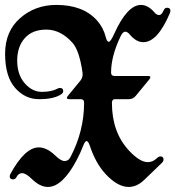

<svg xmlns="http://www.w3.org/2000/svg" viewBox="-60 -738 701 768"><path d="M165.5 -718.3Q272 -718.3 327.6 -656.7Q353.5 -627.9 363.3 -588.9Q367.7 -570.8 375.5 -570.8Q382.3 -570.8 396 -601.1Q448.7 -718.3 503.9 -718.3Q532.2 -718.3 558.1 -688Q566.9 -677.7 576.7 -677.7Q586.4 -677.7 594.2 -695.8Q599.1 -707 607.9 -707Q621.6 -707 621.6 -694.8Q621.6 -690.4 618.7 -683.6Q569.8 -569.3 513.2 -569.3Q484.4 -569.3 458.5 -600.6Q449.7 -611.3 440.4 -611.3Q431.2 -611.3 421.9 -591.8Q384.3 -512.7 384.3 -448.2Q384.3 -434.1 397.9 -434.1H530.8Q541.5 -434.1 541.5 -429.2Q541.5 -425.8 537.1 -420.4L483.4 -355Q472.2 -341.3 454.6 -341.3H399.9Q387.7 -341.3 387.7 -326.2Q387.7 -210.4 454.6 -137.2Q498.5 -89.4 531.2 -89.4Q551.3 -89.4 567.9 -105.5Q574.7 -112.3 582 -112.3Q594.2 -112.3 594.2 -99.1Q594.2 -92.8 586.9 -85.9L517.1 -18.6Q487.8 9.8 454.6 9.8Q409.7 9.8 360.8 -43.5Q322.3 -85.9 299.3 -154.8Q293 -173.8 286.4 -173.8Q279.8 -173.8 272.5 -154.3Q261.2 -125 246.1 -96.7Q189.5 9.8 131.3 9.8Q100.1 9.8 67.4 -22Q43.5 -45.4 28.8 -45.4Q14.2 -45.4 6.3 -30.3Q1.5 -20.5 -7.3 -20.5Q-21 -20.5 -21 -32.2Q-21 -37.6 -19 -41Q39.1 -148.4 95.2 -148.4Q127 -148.4 160.2 -116.7Q183.6 -93.8 198.5 -93.8Q213.4 -93.8 221.7 -109.4Q276.4 -213.4 276.4 -327.6Q276.4 -341.3 262.7 -341.3H218.3Q207.5 -341.3 207.5 -346.2Q207.5 -349.6 211.9 -355L261.2 -415Q270.5 -426.3 270.5 -440.9Q270.5 -444.8 270 -448.2Q257.3 -536.6 229.5 -567.4Q182.1 -619.6 125.7 -619.6Q69.3 -619.6 39.1 -585.4Q8.8 -551.3 8.8 -495.4Q8.8 -439.5 38.8 -405Q68.8 -370.6 107.2 -370.6Q145.5 -370.6 168.5 -382.8Q174.8 -386.2 180.2 -386.2Q192.9 -386.2 192.9 -373Q192.9 -365.7 182.6 -359.4Q153.3 -341.3 96.4 -341.3Q39.6 -341.3 0 -387Q-39.6 -432.6 -39.6 -522.7Q-39.6 -612.8 20.5 -665.5Q80.6 -718.3 165.5 -718.3Z"/></svg>

Font: UnifrakturMaguntia17
Style: Book
Weight: 400
Designer: j. 'mach' wust, Gerrit Ansmann, Georg Duffner, based on a font by Peter Wiegel, original typeface by Carl Albert Fahrenw
Version: Version 2017-03-19